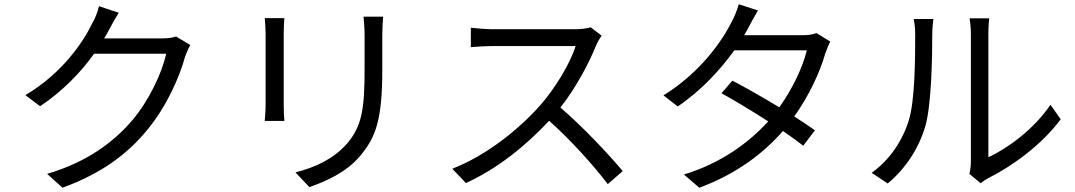

<svg xmlns="http://www.w3.org/2000/svg" viewBox="-20 -836 5040 900"><path d="M805 -665C789 -659 767 -656 740 -656H468C477 -670 485 -684 492 -698C502 -717 520 -750 537 -776L444 -807C438 -781 424 -745 413 -728C370 -638 272 -493 99 -390L168 -338C277 -411 361 -500 421 -584H759C739 -493 678 -364 600 -272C509 -166 384 -75 201 -21L273 44C461 -25 580 -117 671 -228C760 -336 821 -472 848 -572C854 -588 864 -611 872 -625Z M1221 -751C1223 -732 1225 -697 1225 -679V-346C1225 -316 1222 -284 1221 -269H1313C1311 -287 1310 -320 1310 -345V-679C1310 -703 1311 -732 1313 -751ZM1684 -758C1686 -734 1689 -705 1689 -672V-514C1689 -325 1677 -244 1605 -161C1543 -91 1457 -51 1365 -28L1430 41C1503 16 1603 -27 1668 -105C1740 -191 1772 -270 1772 -510V-672C1772 -705 1774 -734 1776 -758Z M2749 -708C2733 -703 2707 -699 2674 -699H2288C2258 -699 2201 -704 2187 -706V-615C2198 -616 2253 -620 2288 -620H2678C2653 -538 2580 -419 2512 -342C2409 -227 2261 -108 2100 -45L2164 22C2312 -45 2447 -155 2554 -270C2656 -179 2762 -61 2829 27L2899 -34C2834 -112 2712 -242 2607 -332C2678 -422 2741 -539 2775 -625C2781 -639 2794 -661 2800 -669Z M3807 -681C3790 -674 3768 -671 3741 -671H3468C3476 -684 3483 -696 3489 -708C3499 -727 3517 -761 3533 -787L3443 -816C3436 -790 3421 -754 3411 -736C3366 -645 3262 -495 3090 -389L3157 -337C3269 -413 3358 -511 3422 -600H3762C3743 -521 3694 -418 3633 -333C3555 -380 3471 -428 3413 -458L3362 -399C3418 -368 3502 -318 3581 -267C3490 -167 3360 -71 3186 -18L3258 44C3434 -21 3560 -119 3650 -222C3688 -196 3721 -172 3745 -153L3800 -225C3775 -243 3741 -266 3703 -290C3773 -388 3824 -499 3849 -587C3855 -603 3864 -627 3872 -641Z M4141 24C4225 -45 4289 -143 4319 -250C4346 -350 4350 -564 4350 -675C4350 -705 4354 -735 4355 -747H4263C4267 -726 4270 -704 4270 -674C4270 -563 4269 -364 4240 -272C4210 -175 4150 -86 4066 -26ZM4577 23C4587 15 4596 8 4611 0C4727 -58 4866 -160 4952 -277L4904 -345C4828 -232 4705 -141 4613 -99V-676C4613 -714 4616 -742 4617 -750H4525C4526 -742 4531 -714 4531 -676V-77C4531 -57 4528 -37 4524 -21Z"/></svg>

Font: Noto Sans CJK TC Regular
Style: Regular
Weight: 400
Designer: Ryoko NISHIZUKA (kana & ideographs); Paul D. Hunt (Latin, Greek & Cyrillic); Wenlong ZHANG (bopomofo); Sandoll Communica
Foundry: Adobe Systems Incorporated
Version: Version 1.001;PS 1.001;hotconv 1.0.78;makeotf.lib2.5.61930